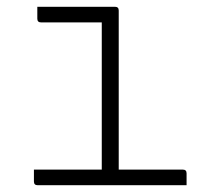

<svg xmlns="http://www.w3.org/2000/svg" viewBox="-20 -546 640 566"><path d="M80 -46H280V-480H101Q90 -480 90 -491V-526H319Q330 -526 330 -515V-46H519Q530 -46 530 -35V0H91Q80 0 80 -11Z"/></svg>

Font: Recursive Mn Lnr St Lt
Style: Regular
Weight: 300
Monospace: yes
Version: Version 1.079;hotconv 1.0.112;makeotfexe 2.5.65598; ttfautoh